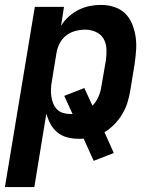

<svg xmlns="http://www.w3.org/2000/svg" viewBox="-29 -558 649 783"><path d="M-9 205 113 -530H232L220 -453Q233 -474 251.5 -490.5Q270 -507 292 -518Q314 -529 337 -533.5Q360 -538 383 -538Q411 -538 437 -529.5Q463 -521 481.5 -503Q500 -485 510 -460Q520 -435 524 -408.5Q528 -382 526 -353.5Q524 -325 520 -297L502 -187Q498 -163 490.5 -139Q483 -115 469.5 -92.5Q456 -70 437.5 -51Q419 -32 397 -19L435 66L353 98L312 7Q307 8 301.5 8Q296 8 291 8Q267 8 244.5 2Q222 -4 204.5 -18.5Q187 -33 176.5 -53Q166 -73 160 -95L111 205ZM259 -93Q261 -93 263 -93Q265 -93 267 -93L233 -167L315 -199L348 -127Q363 -142 372 -162.5Q381 -183 384 -203L403 -313Q406 -336 405 -359Q404 -382 393 -400.5Q382 -419 361.5 -428Q341 -437 318 -437Q298 -437 277.5 -431.5Q257 -426 240 -412.5Q223 -399 213.5 -379.5Q204 -360 201 -340L183 -230Q180 -214 179 -198Q178 -182 180 -167Q182 -152 187.5 -137.5Q193 -123 203 -112.5Q213 -102 228 -97.5Q243 -93 259 -93Z"/></svg>

Font: Iosevka Curly Extended Oblique
Style: Bold
Weight: 700
Width: 7
Italic angle: -9°
Monospace: yes
Designer: Belleve Invis
Foundry: Belleve Invis
Version: Version 11.1.0; ttfautohint (v1.8.3)